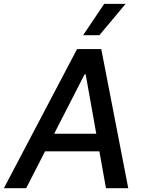

<svg xmlns="http://www.w3.org/2000/svg" viewBox="-41 -984 761 1004"><path d="M95.9 0 194.6 -192.5H478.7L513.1 0H629.6L488.6 -727.3H361.9L-20.6 0ZM242.2 -284.8 401.3 -595.2H407L462.4 -284.8ZM393.8 -800.1H479L615.8 -963.8H503.9Z"/></svg>

Font: Magic Ui Pro Medium
Style: Italic
Weight: 500
Italic angle: -9.39999°
Designer: Stefan Endress, Andreas Faust
Version: Version 1.000;FEAKit 1.0